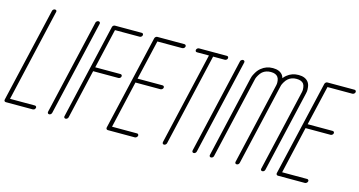

<svg xmlns="http://www.w3.org/2000/svg" viewBox="-98 -1236 3498 1872"><g transform="rotate(15 1651.0 -299.5)"><path d="M313 154Q322 154 327 160Q332 166 330 175Q328 181 324.5 186Q321 191 315 193.5Q309 196 304 196H32Q23 196 18 190Q13 184 15 175L236 -780Q237 -785 239.5 -788.5Q242 -792 245.5 -795Q249 -798 253.5 -799.5Q258 -801 262 -801Q268 -801 272 -798.5Q276 -796 278 -791Q280 -786 278 -780L63 154Z M454 179 675 -779Q676 -785 680 -789.5Q684 -794 689.5 -797Q695 -800 701 -800Q710 -800 715 -794Q720 -788 718 -779L496 179Q494 188 486.5 194.5Q479 201 470 201Q461 201 456.5 194.5Q452 188 454 179Z M1041 -358Q1049 -358 1054 -352Q1059 -346 1057 -337Q1055 -328 1047.5 -322Q1040 -316 1031 -316H776L662 179Q660 188 652.5 194.5Q645 201 636 201Q627 201 622 194.5Q617 188 620 179L841 -779Q843 -788 850.5 -794Q858 -800 867 -800H1137Q1146 -800 1150.5 -794Q1155 -788 1153 -779Q1151 -770 1143.5 -764Q1136 -758 1127 -758H878L786 -358Z M1456 -316H1203L1094 159H1346Q1352 159 1356 162Q1360 165 1362 169.5Q1364 174 1362 180Q1361 185 1358.5 188.5Q1356 192 1352.5 195Q1349 198 1344.5 200Q1340 202 1336 202H1063Q1054 202 1049 195.5Q1044 189 1046 180L1268 -779Q1270 -788 1277.5 -794.5Q1285 -801 1294 -801H1568Q1576 -801 1581 -794.5Q1586 -788 1584 -779Q1583 -774 1579 -769Q1575 -764 1569 -761Q1563 -758 1558 -758H1306L1213 -358H1465Q1474 -358 1479 -352Q1484 -346 1482 -337Q1480 -328 1472 -322Q1464 -316 1456 -316Z M1997 -798Q2006 -798 2010.5 -792Q2015 -786 2013 -777Q2012 -771 2008 -766Q2004 -761 1998.5 -758.5Q1993 -756 1987 -756H1869L1654 176Q1652 184 1644.5 190.5Q1637 197 1628 197Q1623 197 1618.5 194Q1614 191 1612.5 186Q1611 181 1612 176L1827 -756H1706Q1697 -756 1692.5 -762Q1688 -768 1690 -777Q1692 -786 1699.5 -792Q1707 -798 1716 -798Z M1913 179 2134 -779Q2135 -785 2139 -789.5Q2143 -794 2148.5 -797Q2154 -800 2160 -800Q2169 -800 2174 -794Q2179 -788 2177 -779L1955 179Q1953 188 1945.5 194.5Q1938 201 1929 201Q1920 201 1915.5 194.5Q1911 188 1913 179Z M2821 -758Q2836 -738 2839.5 -708.5Q2843 -679 2841 -666Q2839 -653 2837 -644L2647 178Q2645 187 2637.5 193Q2630 199 2621 199Q2612 199 2607.5 193Q2603 187 2605 178L2795 -645Q2796 -651 2797.5 -660.5Q2799 -670 2796.5 -692Q2794 -714 2784 -729Q2763 -757 2712 -757Q2662 -757 2629 -729Q2611 -714 2598 -691.5Q2585 -669 2582 -659.5Q2579 -650 2578 -644L2388 178Q2387 182 2384.5 186Q2382 190 2378.5 193Q2375 196 2370.5 197.5Q2366 199 2362 199Q2353 199 2348.5 193Q2344 187 2346 178L2536 -645Q2537 -651 2538.5 -660.5Q2540 -670 2537.5 -692Q2535 -714 2524 -729Q2503 -757 2453 -757Q2403 -757 2369 -729Q2352 -714 2339 -691.5Q2326 -669 2323 -659.5Q2320 -650 2319 -644L2129 178Q2127 187 2119.5 193Q2112 199 2103 199Q2094 199 2089.5 193Q2085 187 2087 178L2276 -643Q2278 -651 2282 -664.5Q2286 -678 2303.5 -708Q2321 -738 2346 -758Q2395 -799 2463 -799Q2531 -799 2562 -758Q2571 -745 2576 -728Q2589 -745 2605 -758Q2654 -799 2722 -799Q2790 -799 2821 -758Z M3173 -316H2920L2811 159H3063Q3069 159 3073 162Q3077 165 3079 169.5Q3081 174 3079 180Q3078 185 3075.5 188.5Q3073 192 3069.5 195Q3066 198 3061.5 200Q3057 202 3053 202H2780Q2771 202 2766 195.5Q2761 189 2763 180L2985 -779Q2987 -788 2994.5 -794.5Q3002 -801 3011 -801H3285Q3293 -801 3298 -794.5Q3303 -788 3301 -779Q3300 -774 3296 -769Q3292 -764 3286 -761Q3280 -758 3275 -758H3023L2930 -358H3182Q3191 -358 3196 -352Q3201 -346 3199 -337Q3197 -328 3189 -322Q3181 -316 3173 -316Z"/></g></svg>

Font: Soda Fountain
Style: ThinOblique
Weight: 400
Version: Version 1.0